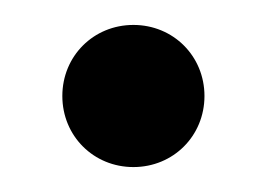

<svg xmlns="http://www.w3.org/2000/svg" viewBox="-20 -388 214 154"><path d="M87 -254C119 -254 144 -279 144 -311C144 -343 119 -368 87 -368C55 -368 30 -343 30 -311C30 -279 55 -254 87 -254Z"/></svg>

Font: RL Madena
Style: Regular
Weight: 400
Designer: I Kadek Wantara Putra
Foundry: Roughlines ID
Version: Version 1.000;Glyphs 3.1.2 (3151)